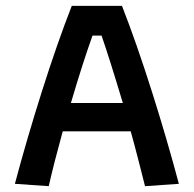

<svg xmlns="http://www.w3.org/2000/svg" viewBox="-20 -638 664 658"><path d="M31 -8Q72 -162 124 -326Q176 -490 226 -618H398Q448 -490 500 -326Q552 -162 593 -8L477 0L459 -71Q439 -149 428 -188H195Q165 -79 147 0ZM401 -285Q353 -445 328 -516H297Q263 -421 223 -285Z"/></svg>

Font: Athiti SemiBold
Style: Regular
Weight: 600
Designer: CadsonDemak Team
Foundry: CadsonDemak
Version: Version 1.033